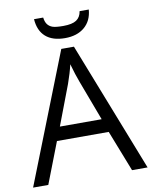

<svg xmlns="http://www.w3.org/2000/svg" viewBox="-97 -973 826 1045"><g transform="rotate(-10 316.5 -451.0)"><path d="M546.9 0 458 -227.1H171.9L84 0H0L282.2 -716.8H352.1L632.8 0ZM432.1 -301.8 349.1 -522.9Q333 -564.9 315.9 -626Q305.2 -579.1 285.2 -522.9L201.2 -301.8ZM313 -771Q244.6 -771 206.5 -804.4Q168.5 -837.9 164.1 -901.9H214.8Q217.8 -877.9 227.8 -864.3Q237.8 -850.6 255.6 -844.2Q273.4 -837.9 314.9 -837.9Q364.3 -837.9 387.7 -853.5Q411.1 -869.1 416 -901.9H466.8Q461.9 -840.3 421.1 -805.7Q380.4 -771 313 -771Z"/></g></svg>

Font: Open Sans ACDW
Style: acdw
Weight: 400
Foundry: Ascender Corporation
Version: Version 1.10